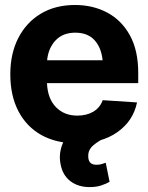

<svg xmlns="http://www.w3.org/2000/svg" viewBox="-20 -573 603 782"><path d="M293 10.7Q208.5 10.7 147.9 -23.4Q87.4 -57.6 54.7 -120.6Q22 -183.6 22 -270.5Q22 -354.5 54.4 -418Q86.9 -481.4 146 -517.1Q205.1 -552.7 285.6 -552.7Q357.9 -552.7 416.3 -522Q474.6 -491.2 508.8 -429.7Q543 -368.2 543 -275.4V-234.4H171.4Q173.8 -171.9 207.5 -137Q241.2 -102.1 294.9 -102.1Q333 -102.1 360.1 -118.2Q387.2 -134.3 398.4 -165L538.1 -155.8Q522.5 -80.1 458 -34.7Q393.6 10.7 293 10.7ZM286.6 -439.9Q235.8 -439.9 206.3 -408.4Q176.8 -377 171.9 -327.6H397.9Q392.6 -379.4 364.7 -409.7Q336.9 -439.9 286.6 -439.9ZM345.2 189Q298.3 189 266.6 164.8Q234.9 140.6 226.6 95.2Q217.8 51.8 236.6 8.5Q255.4 -34.7 302.2 -55.7L414.1 -14.6Q380.9 1 359.9 19Q338.9 37.1 339.4 62.5Q338.9 98.6 373.5 98.1Q385.3 98.1 394.3 95.2Q403.3 92.3 410.6 89.8L426.3 167.5Q413.1 175.3 392.8 182.1Q372.6 189 345.2 189Z"/></svg>

Font: Inter Tight
Style: Bold
Weight: 700
Designer: Rasmus Andersson
Foundry: rsms
Version: Version 3.004; ttfautohint (v1.8.4.7-5d5b)